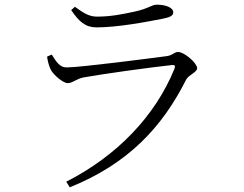

<svg xmlns="http://www.w3.org/2000/svg" viewBox="-20 -757 1040 820"><path d="M181 -515C184 -495 189 -476 196 -461C207 -438 249 -402 269 -402C290 -402 304 -419 335 -426C404 -439 626 -470 713 -479C727 -481 730 -475 725 -463C642 -260 479 -91 263 19L278 43C529 -58 674 -216 775 -417C786 -438 822 -448 822 -466C822 -487 768 -535 740 -535C724 -535 717 -520 690 -517C622 -508 322 -469 264 -469C236 -469 220 -493 201 -524ZM675 -677C707 -683 720 -691 720 -704C720 -725 687 -737 650 -737C627 -737 615 -720 553 -707C501 -696 453 -686 394 -686C362 -686 338 -700 300 -728L284 -714C317 -665 345 -640 392 -640C482 -640 603 -663 675 -677Z"/></svg>

Font: Noto Serif HK Light
Style: Regular
Weight: 300
Designer: Ryoko NISHIZUKA 西塚涼子 (kana & ideographs); Frank Grießhammer (Latin, Greek & Cyrillic); Wenlong ZHANG 张文龙 (bopomofo); San
Foundry: Adobe
Version: Version 2.001;hotconv 1.1.0;makeotfexe 2.6.0